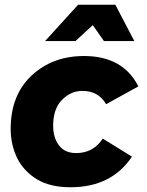

<svg xmlns="http://www.w3.org/2000/svg" viewBox="-20 -783 620 809"><path d="M546 -610H418L371 -677L298 -610H170L309 -763H466ZM277 6Q191.5 6 136.5 -27Q78.5 -62.5 51.8 -118.2Q25 -174 25 -240Q25 -382 113 -464.5Q201 -547 334 -547Q498 -547 563 -419L427 -344Q395 -400 327 -400Q279 -400 241.5 -362.5Q204 -325 204 -253Q204 -203 228.5 -170.5Q253 -138 301 -138Q373 -138 413 -199L536 -123Q450 6 277 6Z"/></svg>

Font: Argentum Sans
Style: Bold Italic
Weight: 700
Italic angle: -11°
Designer: Julieta Ulanovsky (font), Cristiano Sobral (main changes and remaster)
Foundry: Julieta Ulanovsky (font), Cristiano Sobral (main changes and remaster)
Version: Version 2.007;June 15, 2022;FontCreator 14.0.0.2814 64-bit; 